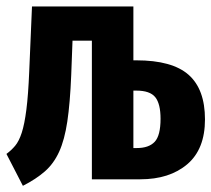

<svg xmlns="http://www.w3.org/2000/svg" viewBox="-29 -565 666 605"><path d="M391.3 -544.6V-374.9H400.5Q513.8 -374.9 565.4 -329.2Q616.9 -283.6 616.9 -188.7Q616.9 -94.9 561 -47.4Q505.1 0 412.8 0H260.5V-436.9H199.5L195.4 -328.2Q191.8 -240 183.1 -182.1Q174.4 -124.1 157.4 -86.9Q140.5 -49.7 112.6 -25.1Q84.6 -0.5 43.1 20.5L-8.7 -80Q6.7 -91.3 18.7 -105.6Q30.8 -120 39.5 -146.7Q48.2 -173.3 54.1 -219.5Q60 -265.6 63.1 -340L71.8 -544.6ZM400.5 -279.5H391.3V-98.5H402.1Q440 -98.5 458.5 -118.2Q476.9 -137.9 476.9 -190.8Q476.9 -237.9 460.3 -258.7Q443.6 -279.5 400.5 -279.5Z"/></svg>

Font: Fira Code
Style: Bold
Weight: 700
Monospace: yes
Designer: Carrois Corporate, Edenspiekermann AG, Nikita Prokopov
Foundry: Carrois Corporate, Edenspiekermann AG, Nikita Prokopov
Version: Version 6.000; ttfautohint (v1.8.2) -l 8 -r 50 -G 200 -x 14 